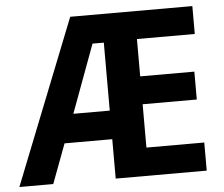

<svg xmlns="http://www.w3.org/2000/svg" viewBox="-51 -772 970 830"><g transform="rotate(-5 434.0 -357.0)"><path d="M813 0H418V-171H211L147 0H0L283 -714H813V-593H562V-431H797V-310H562V-122H813ZM260 -295H418V-590H369Z"/></g></svg>

Font: Noto Sans Gujarati SemiCondensed
Style: Bold
Weight: 700
Width: 4
Designer: Jelle Bosma - Monotype Design Team, Universal Thirst
Foundry: Monotype Imaging Inc.
Version: Version 2.106; ttfautohint (v1.8.4.7-5d5b)